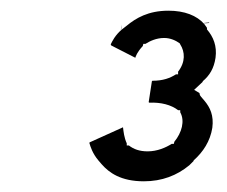

<svg xmlns="http://www.w3.org/2000/svg" viewBox="-20 -855 424 359"><path d="M207 -809C207 -808 207 -799 206 -799ZM371 -813V-812C370 -812 361 -811 361 -812ZM362 -810C348 -826 325 -835 295 -835C257 -835 234 -821 217 -807L208 -800C195 -789 190 -778 187 -772L188 -770L233 -747C234 -750 236 -757 247 -769L248 -773H252C260 -778 272 -784 287 -784C299 -784 309 -779 316 -774L317 -772C326 -758 327 -739 313 -721V-716H309C298 -709 285 -704 265 -704L264 -703L258 -664L259 -663C281 -664 300 -659 313 -649H317V-645C326 -629 320 -607 306 -590L305 -586H301C290 -579 274 -572 256 -572C241 -572 230 -576 221 -583H217V-587C212 -598 211 -609 210 -617L148 -589L147 -588C149 -581 153 -568 164 -555L170 -548C184 -532 206 -516 249 -516C283 -516 311 -527 334 -546L342 -554V-555C360 -571 373 -591 377 -616C380 -639 373 -654 362 -667L356 -674C353 -677 353 -681 353 -681L343 -687L359 -702V-703C372 -714 380 -727 383 -747C386 -769 379 -786 367 -800V-802V-803ZM208 -800H209Z"/></svg>

Font: Hussar Woodtype
Style: SeBdObl
Weight: 900
Foundry: Cannot Into Space Fonts
Version: Version 1.07